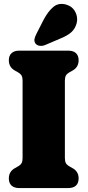

<svg xmlns="http://www.w3.org/2000/svg" viewBox="-20 -958 446 978"><path d="M310.5 -153Q310.5 -136.5 315.5 -127.2Q320.5 -118 334.5 -110L349.5 -101.5Q380.5 -84.5 380.5 -49Q380.5 -25.5 367 -12.8Q353.5 0 327 0H78.5Q52.5 0 38.8 -12.8Q25 -25.5 25 -49Q25 -84.5 56 -101.5L71 -110Q85 -118 90 -127.2Q95 -136.5 95 -153V-547Q95 -563.5 90 -572.8Q85 -582 71 -590L56 -598.5Q25 -615.5 25 -651Q25 -674.5 38.8 -687.2Q52.5 -700 78.5 -700H327Q353.5 -700 367 -687.2Q380.5 -674.5 380.5 -651Q380.5 -615.5 349.5 -598.5L334.5 -590Q320.5 -582 315.5 -572.8Q310.5 -563.5 310.5 -547ZM203 -859Q225 -900 251.5 -922.5Q278 -945 316 -935Q349 -925.5 363.5 -897.5Q378 -869.5 370.5 -840Q363 -811.5 343.2 -793.8Q323.5 -776 283.5 -760L209.5 -728.5Q196.5 -723 182.5 -724.8Q168.5 -726.5 161 -736Q153 -747.5 155.8 -759.8Q158.5 -772 165.5 -785.5Z"/></svg>

Font: Fraunces 144pt S100 Black
Style: Regular
Weight: 900
Version: Version 1.000